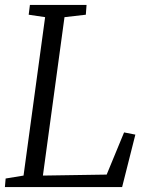

<svg xmlns="http://www.w3.org/2000/svg" viewBox="-20 -763 594 783"><path d="M0 0 3 -35 76 -47 164 -693 97 -703 102 -743H333L330 -703L243 -693L155 -47L415 -51L486 -223L532 -214L478 0Z"/></svg>

Font: Merriweather Light 18pt Light
Style: Italic
Weight: 300
Italic angle: -7.8°
Version: Version 2.101